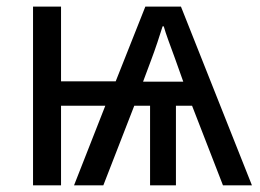

<svg xmlns="http://www.w3.org/2000/svg" viewBox="-20 -556 781 576"><path d="M416 -536.1 327.1 -312H163.1V-536.1H79.1V0H163.1V-238.8H295.9L202.1 0H290L382.8 -238.8H430.2V0H507.8V-238.8H556.2L648.9 0H735.8L522.9 -536.1ZM471.2 -477.1C477.5 -454.1 490.7 -419.9 504.9 -380.9L529.8 -311H409.2L433.1 -375C446.3 -409.7 460 -451.7 467.8 -477.1Z"/></svg>

Font: Avrile Sans
Style: Regular
Weight: 400
Designer: Monotype Design Team, Google (font), Stefan Peev (BGR Cyrillic), Cristiano Sobral (main changes)
Foundry: The Avrile Sans Project Authors
Version: Version 3.110